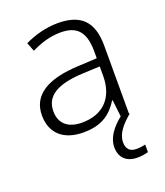

<svg xmlns="http://www.w3.org/2000/svg" viewBox="-139 -635 815 948"><g transform="rotate(-20 268.0 -161.5)"><path d="M378 123C378 77 412 39 458 0L454 -1V-358C454 -485 396 -541 276 -541C212 -541 151 -523 101 -499L119 -453C170 -478 219 -493 274 -493C355 -493 398 -454 398 -349V-312L301 -307C135 -300 47 -245 47 -139C47 -43 110 10 212 10C311 10 360 -30 398 -90H401L411 -2C363 36 329 82 329 130C329 187 363 218 421 218C445 218 462 214 477 210V170C466 173 450 176 429 176C396 176 378 158 378 123ZM308 -265 398 -269V-217C397 -105 333 -38 222 -38C150 -38 107 -73 107 -139C107 -219 173 -259 308 -265Z"/></g></svg>

Font: Noto Sans Gujarati UI Light
Style: Regular
Weight: 300
Designer: Jelle Bosma - Monotype Design Team, Universal Thirst
Foundry: Monotype Imaging Inc.
Version: Version 2.106